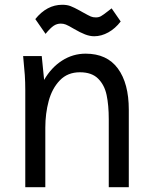

<svg xmlns="http://www.w3.org/2000/svg" viewBox="-20 -785 640 805"><path d="M77 -550H155L165 -450Q194.5 -501.5 240 -530.8Q285.5 -560 339 -560Q428.5 -560 474.2 -497.8Q520 -435.5 520 -325V0H436V-285Q436 -344 427 -386.5Q418 -429 391.2 -455.5Q364.5 -482 315 -482Q263.5 -482 231 -448.2Q198.5 -414.5 184.2 -361.8Q170 -309 170 -250V0H86V-407Q86 -441.5 84 -470.5Q82 -499.5 77 -550ZM290 -664Q266.5 -678 256.2 -682Q246 -686 235 -686Q218.5 -686 204.8 -676.8Q191 -667.5 171 -643L128 -705Q176.5 -765 241 -765Q261.5 -765 276.2 -759.2Q291 -753.5 314.5 -740.5L326 -734Q352 -719.5 360.8 -715.8Q369.5 -712 382 -712Q394 -712 403 -717Q412 -722 430.5 -736.5L448 -750L486 -695Q463.5 -665.5 434.2 -649.2Q405 -633 375 -633Q356.5 -633 336.5 -640.8Q316.5 -648.5 290 -664Z"/></svg>

Font: JuliaMono Latin
Style: Regular
Weight: 400
Monospace: yes
Designer: cormullion
Foundry: corm
Version: Version 0.049; ttfautohint (v1.8.4)